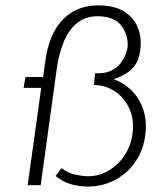

<svg xmlns="http://www.w3.org/2000/svg" viewBox="-20 -683 610 708"><path d="M303 5Q272 5 241 -4Q210 -13 185 -34L207 -63Q233 -43 261.5 -38Q290 -33 304 -33Q336 -33 364 -45.5Q392 -58 414.5 -80Q437 -102 451 -130.5Q465 -159 469 -192Q475 -240 458.5 -279Q442 -318 409 -342.5Q376 -367 330 -370H326L331 -413Q366 -411 389 -422Q412 -433 425.5 -451Q439 -469 445 -487Q451 -505 451 -517Q451 -558 427 -589Q403 -620 347 -623Q300 -625 267.5 -600.5Q235 -576 216 -531Q197 -486 189 -427L130 0H82L132 -359H67L74 -399H139L147 -457Q156 -524 182 -570.5Q208 -617 251 -641Q294 -665 352 -663Q406 -661 438 -640.5Q470 -620 484.5 -589.5Q499 -559 499 -525Q499 -503 493.5 -477.5Q488 -452 467 -429.5Q446 -407 399 -391Q438 -377 466.5 -348Q495 -319 508.5 -278.5Q522 -238 516 -187Q511 -144 492.5 -108.5Q474 -73 445 -47.5Q416 -22 380 -8.5Q344 5 303 5Z"/></svg>

Font: Josefin Sans Thin Light
Style: Italic
Weight: 300
Italic angle: -7°
Version: Version 2.000